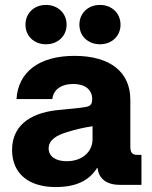

<svg xmlns="http://www.w3.org/2000/svg" viewBox="-20 -755 621 784"><path d="M206.5 8.8C291 8.8 344.2 -17.6 376.5 -69.3H378.4C383.3 -24.4 416 0 471.2 0H557.6V-122.6H540C520.5 -122.6 512.2 -131.8 512.2 -155.8V-348.1C512.2 -460.4 430.2 -526.9 284.2 -526.9C138.2 -526.9 54.2 -460 47.4 -350.6H193.8C197.3 -387.7 229 -412.1 279.3 -412.1C327.1 -412.1 356.4 -388.7 356.4 -351.1C356.4 -332.5 352.5 -322.8 331.5 -318.4C309.6 -314.5 266.6 -310.1 222.7 -306.2C124 -297.9 29.3 -255.4 29.3 -143.1C29.3 -41 103.5 8.8 206.5 8.8ZM252.4 -96.7C208 -96.7 178.7 -115.7 178.7 -148.9C178.7 -184.1 211.4 -203.1 256.3 -216.3C291.5 -227.5 322.8 -233.9 357.9 -239.7V-187C357.9 -133.8 314.5 -96.7 252.4 -96.7ZM388.2 -574.2C436.5 -574.2 472.2 -607.9 472.2 -654.3C472.2 -700.7 436.5 -734.9 388.2 -734.9C339.4 -734.9 304.2 -700.7 304.2 -654.3C304.2 -607.9 339.4 -574.2 388.2 -574.2ZM167.5 -574.2C216.3 -574.2 252 -607.9 252 -654.3C252 -700.7 216.3 -734.9 167.5 -734.9C119.1 -734.9 84 -700.7 84 -654.3C84 -607.9 119.1 -574.2 167.5 -574.2Z"/></svg>

Font: Raveo Display
Style: Bold
Weight: 700
Designer: Jakub Foglar, Rasmus Andersson (Inter)
Foundry: Jakubfoglar.com
Version: Version 1.100;Glyphs 3.2.3 (3260)